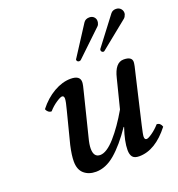

<svg xmlns="http://www.w3.org/2000/svg" viewBox="-126 -783 830 896"><g transform="rotate(-20 289.0 -334.5)"><path d="M394 -143.1 392.1 -144Q342.3 -70.8 295.7 -31Q249 8.8 200.2 8.8Q164.1 8.8 141.1 -11.2Q118.2 -31.2 118.2 -71.8Q118.2 -102.5 128.9 -149.9L168.9 -306.2Q180.2 -348.1 180.2 -361.8Q180.2 -376 169.9 -376Q161.6 -376 140.4 -361.8Q119.1 -347.7 101.1 -327.1Q91.3 -327.1 84.5 -333.3Q77.6 -339.4 75.2 -347.2Q109.4 -391.1 152.1 -415.5Q194.8 -439.9 235.8 -439.9Q282.2 -439.9 282.2 -407.2Q282.2 -394.5 272 -356.9L221.2 -152.8Q212.9 -121.6 212.9 -101.1Q212.9 -58.1 245.1 -58.1Q277.3 -58.1 320.1 -106.4Q362.8 -154.8 403.8 -226.1L439.9 -369.1Q456.5 -439.9 499 -439.9Q540 -439.9 540 -413.1Q540 -400.4 527.8 -353L474.1 -123Q463.9 -79.6 463.9 -68.8Q463.9 -54.2 474.1 -54.2Q482.4 -54.2 502.7 -68.4Q522.9 -82.5 541 -103Q559.1 -103 565.9 -82Q494.6 9.8 414.1 9.8Q390.6 9.8 381.3 -2Q372.1 -13.7 372.1 -36.1Q372.1 -78.1 394 -143.1ZM445.8 -643.1Q443.8 -632.8 438 -627L311 -505.9Q308.1 -502.9 301.8 -502.9Q296.9 -502.9 293.2 -506.8Q289.6 -510.7 291 -516.1Q291 -518.1 293 -519L387.2 -665Q396.5 -679.2 416 -679.2Q431.2 -679.2 439.9 -668.9Q448.7 -658.7 445.8 -643.1ZM577.1 -637.2Q572.8 -624 565.9 -618.2L429.2 -507.8Q427.2 -505.9 422.9 -505.9Q419.4 -505.9 415.5 -509.8Q411.6 -513.7 413.1 -519Q413.1 -522 414.1 -522.9L520 -662.1Q529.3 -673.8 545.9 -673.8Q561.5 -673.8 570.6 -662.8Q579.6 -651.9 577.1 -637.2Z"/></g></svg>

Font: Common Serif Medium
Style: Italic
Weight: 500
Italic angle: -12°
Designer: Philipp H. Poll, Khaled Hosny
Foundry: Stefan Peev, Context Ltd.
Version: Version 1.026